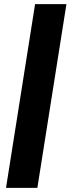

<svg xmlns="http://www.w3.org/2000/svg" viewBox="-20 -725 342 925"><path d="M9 180 149 -705H300L160 180Z"/></svg>

Font: Nunito Sans 12pt ExtraLight 12pt ExtraBold
Style: Italic
Weight: 800
Italic angle: -9°
Version: Version 3.101;gftools[0.9.27]